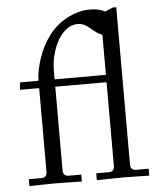

<svg xmlns="http://www.w3.org/2000/svg" viewBox="-52 -766 676 812"><g transform="rotate(-5 286.0 -360.0)"><path d="M36.1 -408.2Q36.1 -431.2 40 -439.5H117.2Q117.2 -479 134.8 -532.7Q152.3 -586.4 185.5 -629.9Q217.8 -672.4 265.4 -696.5Q313 -720.7 360.4 -720.7Q397 -720.7 424.3 -706.5L456.1 -720.7H471.7V-52.7Q471.7 -28.3 496.1 -28.3H548.8V1Q547.4 1 500.7 0Q454.1 -1 437.5 -1Q420.9 -1 374.3 0Q327.6 1 326.2 1V-28.3H378.9Q403.3 -28.3 403.3 -52.7V-408.2H185.5V-52.7Q185.5 -28.3 210 -28.3H262.7V1Q261.2 1 214.6 0Q168 -1 151.4 -1Q134.8 -1 88.1 0Q41.5 1 40 1V-28.3H92.8Q117.2 -28.3 117.2 -52.7V-408.2ZM185.5 -439.5H403.3V-609.9Q384.8 -614.7 355.5 -641.1Q329.6 -664.1 303.2 -664.1Q256.8 -664.1 221.7 -610.4Q207 -587.4 196.3 -551.5Q185.5 -515.6 185.5 -474.6Z"/></g></svg>

Font: Theano Old Style
Style: Regular
Weight: 400
Designer: Alexey Kryukov
Version: Version 2.00